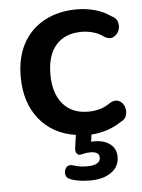

<svg xmlns="http://www.w3.org/2000/svg" viewBox="-51 -539 573 774"><g transform="rotate(-5 235.5 -152.0)"><path d="M284 194Q264 194 244 191.5Q224 189 207 183Q187 177 184.5 160.5Q182 144 192 132.5Q202 121 222 128Q245 136 275 136Q329 136 329 105Q329 81 292 81Q277 81 262 85Q254 87 248.5 87Q243 87 239 82Q231 75 234 56L241 6Q148 -8 94 -75Q40 -142 40 -247Q40 -325 70.5 -381Q101 -437 157.5 -467.5Q214 -498 290 -498Q324 -498 359 -489Q394 -480 426 -458Q446 -449 450.5 -431Q455 -413 448 -397Q441 -381 425.5 -373.5Q410 -366 390 -378Q368 -394 345 -400Q322 -406 300 -406Q233 -406 196.5 -364.5Q160 -323 160 -246Q160 -170 196.5 -126.5Q233 -83 300 -83Q322 -83 345 -89Q368 -95 390 -111Q411 -122 426 -115Q441 -108 447.5 -91.5Q454 -75 449.5 -57Q445 -39 425 -30Q396 -11 365.5 -1.5Q335 8 304 10L300 39L312 38Q352 38 376.5 56.5Q401 75 401 109Q401 148 368.5 171Q336 194 284 194Z"/></g></svg>

Font: Chiron GoRound TC M
Style: Regular
Weight: 500
Designer: Ryoko NISHIZUKA 西塚涼子 (kana, bopomofo & ideographs); Paul D. Hunt (Latin, Greek & Cyrillic); Sandoll Communications 산돌커뮤니
Foundry: Adobe
Version: Version 1.000;hotconv 1.1.1;makeotfexe 2.6.0